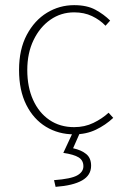

<svg xmlns="http://www.w3.org/2000/svg" viewBox="-20 -510 486 746"><path d="M268 12Q207 12 158.5 -17.5Q110 -47 82 -103Q54 -159 54 -238Q54 -318 84 -374.5Q114 -431 162.5 -460.5Q211 -490 268 -490Q318 -490 351 -472Q384 -454 408 -430L390 -410Q368 -433 337.5 -447.5Q307 -462 268 -462Q217 -462 176 -433.5Q135 -405 110.5 -354.5Q86 -304 86 -238Q86 -172 108.5 -122Q131 -72 172 -44Q213 -16 268 -16Q309 -16 343 -32.5Q377 -49 402 -72L420 -52Q390 -24 352.5 -6Q315 12 268 12ZM196 216 190 190Q256 185 280 171.5Q304 158 304 136Q304 113 285.5 101.5Q267 90 226 84L266 -2H294L264 66Q296 73 315 88.5Q334 104 334 134Q334 171 299 191Q264 211 196 216Z"/></svg>

Font: Source Sans Variable
Style: Regular
Weight: 200
Designer: Paul D. Hunt
Foundry: Adobe Systems Incorporated
Version: Version 3.006;hotconv 1.0.111;makeotfexe 2.5.65597